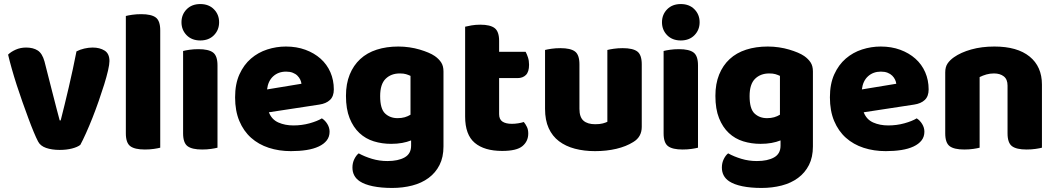

<svg xmlns="http://www.w3.org/2000/svg" viewBox="-20 -731 5223 949"><path d="M438 -496Q473 -496 497 -481Q521 -466 521 -429Q521 -413 514 -382.5Q507 -352 495 -313.5Q483 -275 468 -232Q453 -189 437 -148.5Q421 -108 405 -72.5Q389 -37 377 -15Q363 -4 336 3Q309 10 275 10Q236 10 207.5 0Q179 -10 168 -32Q159 -49 146.5 -79Q134 -109 120 -147Q106 -185 91 -227Q76 -269 62.5 -311Q49 -353 38 -392Q27 -431 20 -461Q34 -475 57.5 -485.5Q81 -496 109 -496Q144 -496 166.5 -481.5Q189 -467 200 -427L239 -274Q250 -229 260 -192.5Q270 -156 275 -136H280Q299 -210 320 -300Q341 -390 358 -477Q375 -486 396.5 -491Q418 -496 438 -496Z M696 8Q646 8 624 -8.5Q602 -25 602 -72V-652Q613 -655 633.5 -658Q654 -661 678 -661Q728 -661 750 -644.5Q772 -628 772 -581V-1Q761 2 740.5 5Q720 8 696 8Z M885 -479Q896 -482 916.5 -485Q937 -488 961 -488Q1011 -488 1033 -471.5Q1055 -455 1055 -408V-1Q1044 2 1023.5 5Q1003 8 979 8Q929 8 907 -8.5Q885 -25 885 -72ZM877 -621Q877 -659 902.5 -685Q928 -711 970 -711Q1012 -711 1037.5 -685Q1063 -659 1063 -621Q1063 -583 1037.5 -557Q1012 -531 970 -531Q928 -531 902.5 -557Q877 -583 877 -621Z M1309 -176Q1323 -140 1356 -125.5Q1389 -111 1430 -111Q1472 -111 1510 -121.5Q1548 -132 1571 -146Q1587 -136 1598 -118Q1609 -100 1609 -80Q1609 -55 1595 -37Q1581 -19 1555.5 -7Q1530 5 1495 10.5Q1460 16 1418 16Q1359 16 1308.5 -0.5Q1258 -17 1221 -50Q1184 -83 1163 -133Q1142 -183 1142 -250Q1142 -316 1163.5 -363.5Q1185 -411 1220.5 -441.5Q1256 -472 1301 -486.5Q1346 -501 1393 -501Q1446 -501 1489.5 -485Q1533 -469 1564.5 -441Q1596 -413 1613 -374Q1630 -335 1630 -289Q1630 -255 1611 -237Q1592 -219 1558 -214ZM1394 -377Q1356 -377 1330.5 -354Q1305 -331 1300 -289L1470 -317Q1469 -327 1464 -337.5Q1459 -348 1450 -357Q1441 -366 1427 -371.5Q1413 -377 1394 -377Z M2012 -37Q1992 -29 1967.5 -24.5Q1943 -20 1913 -20Q1868 -20 1827.5 -32.5Q1787 -45 1756.5 -73.5Q1726 -102 1708 -147Q1690 -192 1690 -257Q1690 -317 1708.5 -362.5Q1727 -408 1760.5 -439Q1794 -470 1842 -485.5Q1890 -501 1949 -501Q1977 -501 2004 -497Q2031 -493 2054.5 -486Q2078 -479 2097 -471Q2116 -463 2129 -454Q2149 -440 2160.5 -422.5Q2172 -405 2172 -378V-7Q2172 46 2152.5 84.5Q2133 123 2098.5 148.5Q2064 174 2017.5 186Q1971 198 1918 198Q1864 198 1823 189.5Q1782 181 1758 165Q1722 141 1722 97Q1722 74 1731.5 55Q1741 36 1753 27Q1782 43 1818.5 54Q1855 65 1895 65Q1948 65 1980 47Q2012 29 2012 -11ZM1945 -147Q1965 -147 1980.5 -151.5Q1996 -156 2009 -164V-356Q1998 -361 1986.5 -364.5Q1975 -368 1956 -368Q1913 -368 1886 -341.5Q1859 -315 1859 -256Q1859 -193 1883.5 -170Q1908 -147 1945 -147Z M2462 15Q2374 15 2326.5 -25Q2279 -65 2279 -155V-599Q2290 -602 2310.5 -605.5Q2331 -609 2354 -609Q2403 -609 2425 -592Q2447 -575 2447 -529V-475H2578Q2584 -464 2589.5 -447.5Q2595 -431 2595 -411Q2595 -376 2579.5 -360.5Q2564 -345 2538 -345H2447V-167Q2447 -141 2463.5 -130Q2480 -119 2510 -119Q2525 -119 2541 -121.5Q2557 -124 2569 -128Q2578 -117 2584.5 -103.5Q2591 -90 2591 -71Q2591 -33 2562.5 -9Q2534 15 2462 15Z M2674 -484Q2685 -487 2705.5 -490Q2726 -493 2750 -493Q2800 -493 2822 -476.5Q2844 -460 2844 -413V-193Q2844 -152 2864 -134.5Q2884 -117 2922 -117Q2945 -117 2959.5 -121Q2974 -125 2982 -129V-484Q2993 -487 3013.5 -490Q3034 -493 3058 -493Q3108 -493 3130 -476.5Q3152 -460 3152 -413V-104Q3152 -54 3110 -29Q3075 -7 3026.5 4.5Q2978 16 2921 16Q2867 16 2821.5 4Q2776 -8 2743 -33Q2710 -58 2692 -97.5Q2674 -137 2674 -193Z M3260 -479Q3271 -482 3291.5 -485Q3312 -488 3336 -488Q3386 -488 3408 -471.5Q3430 -455 3430 -408V-1Q3419 2 3398.5 5Q3378 8 3354 8Q3304 8 3282 -8.5Q3260 -25 3260 -72ZM3252 -621Q3252 -659 3277.5 -685Q3303 -711 3345 -711Q3387 -711 3412.5 -685Q3438 -659 3438 -621Q3438 -583 3412.5 -557Q3387 -531 3345 -531Q3303 -531 3277.5 -557Q3252 -583 3252 -621Z M3838 -37Q3818 -29 3793.5 -24.5Q3769 -20 3739 -20Q3694 -20 3653.5 -32.5Q3613 -45 3582.5 -73.5Q3552 -102 3534 -147Q3516 -192 3516 -257Q3516 -317 3534.5 -362.5Q3553 -408 3586.5 -439Q3620 -470 3668 -485.5Q3716 -501 3775 -501Q3803 -501 3830 -497Q3857 -493 3880.5 -486Q3904 -479 3923 -471Q3942 -463 3955 -454Q3975 -440 3986.5 -422.5Q3998 -405 3998 -378V-7Q3998 46 3978.5 84.5Q3959 123 3924.5 148.5Q3890 174 3843.5 186Q3797 198 3744 198Q3690 198 3649 189.5Q3608 181 3584 165Q3548 141 3548 97Q3548 74 3557.5 55Q3567 36 3579 27Q3608 43 3644.5 54Q3681 65 3721 65Q3774 65 3806 47Q3838 29 3838 -11ZM3771 -147Q3791 -147 3806.5 -151.5Q3822 -156 3835 -164V-356Q3824 -361 3812.5 -364.5Q3801 -368 3782 -368Q3739 -368 3712 -341.5Q3685 -315 3685 -256Q3685 -193 3709.5 -170Q3734 -147 3771 -147Z M4249 -176Q4263 -140 4296 -125.5Q4329 -111 4370 -111Q4412 -111 4450 -121.5Q4488 -132 4511 -146Q4527 -136 4538 -118Q4549 -100 4549 -80Q4549 -55 4535 -37Q4521 -19 4495.5 -7Q4470 5 4435 10.5Q4400 16 4358 16Q4299 16 4248.5 -0.5Q4198 -17 4161 -50Q4124 -83 4103 -133Q4082 -183 4082 -250Q4082 -316 4103.5 -363.5Q4125 -411 4160.5 -441.5Q4196 -472 4241 -486.5Q4286 -501 4333 -501Q4386 -501 4429.5 -485Q4473 -469 4504.5 -441Q4536 -413 4553 -374Q4570 -335 4570 -289Q4570 -255 4551 -237Q4532 -219 4498 -214ZM4334 -377Q4296 -377 4270.5 -354Q4245 -331 4240 -289L4410 -317Q4409 -327 4404 -337.5Q4399 -348 4390 -357Q4381 -366 4367 -371.5Q4353 -377 4334 -377Z M5130 -1Q5119 2 5098.5 5Q5078 8 5054 8Q5004 8 4982 -8.5Q4960 -25 4960 -72V-308Q4960 -339 4941.5 -353.5Q4923 -368 4893 -368Q4873 -368 4855.5 -363Q4838 -358 4822 -350V-1Q4811 2 4790.5 5Q4770 8 4746 8Q4696 8 4674 -8.5Q4652 -25 4652 -72V-373Q4652 -400 4663.5 -417Q4675 -434 4695 -448Q4729 -472 4780.5 -486.5Q4832 -501 4895 -501Q5008 -501 5069 -451.5Q5130 -402 5130 -313Z"/></svg>

Font: Baloo Bhai 2 ExtraBold
Style: Regular
Weight: 800
Designer: Supriya Tembe, Noopur Datye and Ek Type
Foundry: Ek Type
Version: Version 1.640;PS 1.000;hotconv 16.6.51;makeotf.lib2.5.65220;